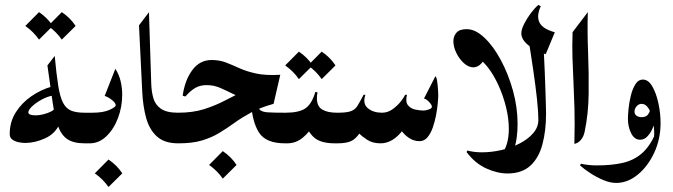

<svg xmlns="http://www.w3.org/2000/svg" viewBox="-20 -583 2736 781"><path d="M324.2 0Q279.3 0 254.2 -16.8Q229 -33.7 215.8 -70.8Q202.6 -107.9 193.8 -168.7Q185.1 -229.5 172.9 -316.9L202.6 -355.5Q209.5 -280.3 216.8 -234.4Q224.1 -188.5 236.6 -164.8Q249 -141.1 269.8 -132.8Q290.5 -124.5 324.2 -124.5Q333 -124.5 339.1 -113.5Q345.2 -102.5 348.4 -88.1Q351.6 -73.7 351.6 -62.5Q351.6 -43.9 343.5 -22Q335.4 0 324.2 0ZM81.5 -1.5Q71.8 -1.5 57.1 -4.2Q42.5 -6.8 31 -14.6Q19.5 -22.5 19.5 -37.6Q19.5 -86.9 43.9 -125.7Q68.4 -164.6 107.4 -191.4Q146.5 -218.3 190.9 -231L194.8 -194.3Q172.4 -190.4 149.2 -177.7Q126 -165 110.6 -150.4Q95.2 -135.7 95.2 -126Q95.2 -113.8 126.5 -113.8Q139.6 -113.8 157.7 -118.4Q175.8 -123 189 -130.1Q202.1 -137.2 201.2 -144L222.2 -78.6Q204.1 -38.6 162.8 -20Q121.6 -1.5 81.5 -1.5ZM138.7 -533.7Q172.9 -510.7 194.8 -477.5L138.7 -421.9Q116.7 -453.6 83 -477.5ZM231.4 -533.7Q265.6 -510.7 287.6 -477.5L231.4 -421.9Q209.5 -453.6 175.8 -477.5Z M324.2 -124.5H356Q399.9 -124.5 425.3 -136Q450.7 -147.5 450.7 -154.8Q450.7 -164.1 435.8 -176Q420.9 -188 405.8 -192.9L449.2 -303.2Q463.9 -280.8 470.5 -253.4Q477.1 -226.1 477.1 -197.8Q477.1 -148.4 460 -103Q442.9 -57.6 412.8 -28.8Q382.8 0 345.2 0H324.2Q316.4 0 311 -11.2Q305.7 -22.5 303 -37.4Q300.3 -52.2 300.3 -64Q300.3 -81.1 306.2 -102.8Q312 -124.5 324.2 -124.5ZM421.4 65.9Q455.6 88.9 477.5 122.1L421.4 177.7Q399.4 146 365.7 122.1Z M704.1 0Q649.4 0 618.7 -27.6Q587.9 -55.2 574.7 -102.5Q561.5 -149.9 558.6 -210L545.4 -480L585.9 -533.2L595.2 -242.2Q596.2 -210.4 603.8 -183.8Q611.3 -157.2 634.3 -140.9Q657.2 -124.5 704.1 -124.5Q712.9 -124.5 719.2 -113.8Q725.6 -103 728.8 -88.4Q731.9 -73.7 731.9 -62.5Q731.9 -50.8 728.8 -36.1Q725.6 -21.5 719.2 -10.7Q712.9 0 704.1 0Z M707.5 0Q691.4 0 684.6 -18.3Q677.7 -36.6 677.7 -62.5Q677.7 -87.9 684.1 -106.2Q690.4 -124.5 703.6 -124.5Q764.2 -124.5 809.8 -138.9Q855.5 -153.3 897 -175Q938.5 -196.8 986.6 -219.5Q1034.7 -242.2 1100.6 -259.3L1080.1 -170.4Q1028.8 -168 992.4 -177.5Q956.1 -187 928.2 -200.9Q900.4 -214.8 875 -225.8Q849.6 -236.8 819.8 -236.8Q795.4 -236.8 775.6 -226.1Q755.9 -215.3 733.9 -190.4L723.1 -193.8Q731.9 -256.8 762.2 -297.9Q792.5 -338.9 840.8 -338.9Q873.5 -338.9 899.7 -328.6Q925.8 -318.4 954.3 -305.4Q982.9 -292.5 1022 -283.9Q1061 -275.4 1120.1 -278.8L1092.8 -160.6Q1039.6 -146 1001.7 -125.5Q963.9 -105 933.3 -83Q902.8 -61 871.8 -42.2Q840.8 -23.4 801.8 -11.7Q762.7 0 707.5 0ZM1138.7 0Q1061.5 0 1033.4 -43.9Q1005.4 -87.9 1001 -168.5L1022.9 -174.3Q1025.9 -147.9 1035.6 -137.7Q1045.4 -127.4 1069.6 -126Q1093.8 -124.5 1138.7 -124.5Q1149.4 -124.5 1155 -113.8Q1160.6 -103 1162.6 -88.4Q1164.6 -73.7 1164.6 -62.5Q1164.6 -50.8 1162.6 -36.1Q1160.6 -21.5 1155 -10.7Q1149.4 0 1138.7 0ZM886.2 31.7Q920.4 54.7 942.4 87.9L886.2 143.6Q864.3 111.8 830.6 87.9Z M1138.7 0Q1128.9 0 1120.6 -18.3Q1112.3 -36.6 1112.3 -62.5Q1112.3 -87.9 1120.6 -106.2Q1128.9 -124.5 1138.7 -124.5H1141.1Q1195.3 -124.5 1221.7 -141.8Q1248 -159.2 1262.7 -209L1271.5 -207.5Q1269 -194.3 1269 -184.1Q1269 -150.4 1290.5 -137.5Q1312 -124.5 1351.1 -124.5H1353.5Q1363.8 -124.5 1375.2 -106.2Q1386.7 -87.9 1386.7 -62.5Q1386.7 -36.6 1375.5 -18.3Q1364.3 0 1353.5 0H1341.8Q1291 0 1264.2 -18.6Q1237.3 -37.1 1215.3 -90.8L1261.2 -83Q1239.7 -46.4 1211.9 -23.2Q1184.1 0 1148.4 0ZM1195.8 -373Q1230 -350.1 1252 -316.9L1195.8 -261.2Q1173.8 -293 1140.1 -316.9ZM1288.6 -373Q1322.8 -350.1 1344.7 -316.9L1288.6 -261.2Q1266.6 -293 1232.9 -316.9Z M1353.5 0Q1345.7 0 1340.1 -10.7Q1334.5 -21.5 1331.8 -35.9Q1329.1 -50.3 1329.1 -62Q1329.1 -73.2 1331.8 -87.9Q1334.5 -102.5 1340.1 -113.5Q1345.7 -124.5 1353.5 -124.5Q1391.1 -124.5 1408.2 -131.1Q1425.3 -137.7 1434.8 -153.6Q1444.3 -169.4 1459 -197.3H1466.3Q1454.1 -161.1 1476.3 -142.8Q1498.5 -124.5 1534.2 -124.5Q1557.6 -124.5 1577.9 -139.4Q1598.1 -154.3 1611.6 -171.9Q1625 -189.5 1627.9 -197.3H1635.3Q1628.4 -168.5 1639.6 -154.8Q1650.9 -141.1 1669.7 -137.2Q1688.5 -133.3 1703.6 -133.3Q1710.9 -133.3 1723.9 -137.7Q1736.8 -142.1 1736.8 -148.4Q1736.8 -156.7 1725.1 -168.7Q1713.4 -180.7 1704.6 -182.1L1751 -272.9Q1755.9 -269 1758.3 -252.2Q1760.7 -235.4 1761.7 -218.3Q1762.7 -201.2 1762.7 -195.8Q1762.7 -185.1 1760.7 -163.3Q1758.8 -141.6 1753.9 -115.2Q1749 -88.9 1740.5 -64.5Q1731.9 -40 1718.8 -24.4Q1705.6 -8.8 1686.5 -8.8Q1663.6 -8.8 1644.3 -21.5Q1625 -34.2 1611.8 -53.2L1618.7 -53.7Q1577.6 0 1528.3 0Q1495.6 0 1473.6 -14.4Q1451.7 -28.8 1439 -41.5L1444.8 -43.9Q1426.8 -17.1 1407 -8.5Q1387.2 0 1353.5 0Z M2127 -439.9 2189 -409.7Q2190.9 -392.6 2192.6 -361.3Q2194.3 -330.1 2195.8 -293Q2197.3 -255.9 2198.5 -220.2Q2199.7 -184.6 2200.4 -158Q2201.2 -131.3 2201.2 -121.6Q2201.2 -51.3 2186.5 3.9Q2171.9 59.1 2137.5 90.8Q2103 122.6 2044.4 122.6Q2002.4 122.6 1957.3 101.8Q1912.1 81.1 1877.9 35.6L1880.9 29.3Q1908.7 36.6 1939.5 36.6Q1980.5 36.6 2021.5 26.9Q2062.5 17.1 2095.9 -0.5Q2129.4 -18.1 2149.7 -42.2Q2169.9 -66.4 2169.9 -95.7Q2169.9 -127.4 2164.3 -179.9Q2158.7 -232.4 2148.9 -299.1Q2139.2 -365.7 2127 -439.9ZM2169.9 -563 2179.7 -557.6Q2161.6 -518.6 2174.1 -492.2Q2186.5 -465.8 2236.8 -451.7L2199.7 -362.3Q2146 -382.8 2123.3 -403.8Q2100.6 -424.8 2100.6 -447.8Q2100.6 -463.4 2112.3 -486.3Q2124 -509.3 2140.1 -530.5Q2156.2 -551.8 2169.9 -563ZM1878.4 -464.4Q1913.6 -464.4 1950.2 -429.9Q1986.8 -395.5 2017.3 -338.6Q2047.9 -281.7 2066.7 -213.9Q2085.4 -146 2085.4 -78.6Q2085.4 -51.3 2082 -24.9Q2078.6 1.5 2070.3 25.9Q2065.4 41 2052 43.7Q2038.6 46.4 2017.1 47.4Q2034.2 28.8 2042 1.5Q2049.8 -25.9 2049.8 -58.1Q2049.8 -101.1 2038.3 -147.5Q2026.9 -193.8 2007.8 -235.6Q1988.8 -277.3 1965.6 -307.6Q1942.4 -337.9 1919.9 -348.6L1953.6 -350.1Q1943.8 -328.1 1931.2 -318.6Q1918.5 -309.1 1905.8 -309.1Q1885.7 -309.1 1866.9 -326.2Q1848.1 -343.3 1836.2 -367.9Q1824.2 -392.6 1824.2 -415.5Q1824.2 -435.5 1836.7 -450Q1849.1 -464.4 1878.4 -464.4Z M2309.1 -452.1 2371.1 -533.7Q2368.7 -457 2372.1 -372.1Q2375.5 -287.1 2374.5 -203.1Q2373.5 -119.1 2357.9 -45.9Q2354 -27.3 2343 -14.2Q2332 -1 2316.4 2.4Q2318.4 -83.5 2316.7 -144.5Q2314.9 -205.6 2312.5 -253.7Q2310.1 -301.8 2308.6 -348.1Q2307.1 -394.5 2309.1 -452.1Z M2667 -82.5Q2667 -17.6 2641.4 37.8Q2615.7 93.3 2574.5 127.2Q2533.2 161.1 2486.3 161.1Q2461.9 161.1 2434.1 149.4Q2406.2 137.7 2380.9 121.1Q2355.5 104.5 2339.4 89.8L2342.8 83Q2373.5 89.8 2407.7 89.8Q2468.3 89.8 2512.9 79.6Q2557.6 69.3 2589.6 42Q2621.6 14.6 2644.5 -35.6ZM2637.2 0.5Q2641.1 -15.6 2641.1 -40.5Q2641.1 -67.4 2635.5 -95Q2629.9 -122.6 2618.4 -141.6Q2606.9 -160.6 2589.4 -160.6Q2578.6 -160.6 2569.8 -150.9Q2561 -141.1 2561 -128.9Q2561 -117.7 2569.6 -112.1Q2578.1 -106.4 2589.4 -106.4Q2607.4 -106.4 2615 -116.2Q2622.6 -126 2626 -140.1L2645 -91.3Q2642.1 -77.6 2634 -59.6Q2626 -41.5 2613.3 -28.1Q2600.6 -14.6 2584 -14.6Q2560.5 -14.6 2547.4 -40.8Q2534.2 -66.9 2534.2 -100.1Q2534.2 -113.3 2536.6 -139.2Q2539.1 -165 2545.7 -192.6Q2552.2 -220.2 2564.2 -239.7Q2576.2 -259.3 2595.2 -259.3Q2617.2 -259.3 2633.3 -231.7Q2649.4 -204.1 2658.2 -163.1Q2667 -122.1 2667 -82.5Q2663.1 -55.2 2655.3 -35.2Q2647.5 -15.1 2637.2 0.5Z"/></svg>

Font: Lateef
Style: Bold
Weight: 700
Designer: SIL International
Foundry: SIL International
Version: Version 4.200